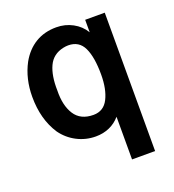

<svg xmlns="http://www.w3.org/2000/svg" viewBox="-138 -684 884 978"><g transform="rotate(-20 304.0 -194.5)"><path d="M535.4 -562.5V187.5H410.4V-43.8Q386.5 -15.6 352.6 -0.5Q318.8 14.6 278.1 14.6Q224 14.6 176.6 -9.9Q129.2 -34.4 97.9 -78.1Q41.7 -163.5 41.7 -285.4Q41.7 -383.3 83.3 -461.5Q114.6 -517.7 163.5 -547.4Q212.5 -577.1 277.1 -577.1Q325 -577.1 365.6 -555.2Q406.3 -533.3 429.2 -494.8V-562.5ZM410.4 -272.9Q410.4 -367.7 385.9 -418.8Q361.5 -469.8 303.1 -469.8Q290.6 -469.8 276 -466.7Q217.7 -454.2 194.3 -403.6Q170.8 -353.1 172.9 -272.9Q170.8 -191.7 202.6 -142.2Q234.4 -92.7 304.2 -92.7Q359.4 -92.7 384.9 -143.2Q410.4 -193.8 410.4 -272.9Z"/></g></svg>

Font: Vladivostok Bold
Style: Regular
Weight: 700
Width: 4
Designer: Michael Sharanda
Foundry: Michael Sharanda
Version: Version 1.005